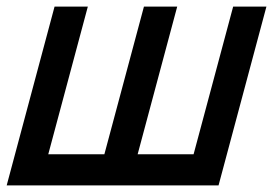

<svg xmlns="http://www.w3.org/2000/svg" viewBox="-23 -560 825 580"><path d="M-2.8 0H637.2L781.8 -540H681.3L561.8 -94H392.8L512.3 -540H411.8L292.3 -94H122.8L242.3 -540H141.8Z"/></svg>

Font: Manrope
Style: SemiBoldItalic
Weight: 600
Italic angle: -15°
Designer: Mikhail Sharanda
Foundry: Mikhail Sharanda
Version: Version 4.502;hotconv 1.0.109;makeotfexe 2.5.65596